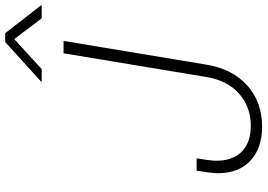

<svg xmlns="http://www.w3.org/2000/svg" viewBox="-160 -824 994 713"><g transform="rotate(-90 336.5 -467.0)"><path d="M223.6 9.8Q143.6 9.8 96.9 -33.4Q50.3 -76.7 50.3 -153.8Q50.3 -161.1 51 -169.7Q51.8 -178.2 53.7 -193.4Q55.7 -208.5 59.6 -233.4H105.5Q101.6 -209 99.6 -194.8Q97.7 -180.7 97.2 -173.1Q96.7 -165.5 96.7 -159.2Q96.7 -99.1 130.4 -65.7Q164.1 -32.2 226.1 -32.2Q296.9 -32.2 345.9 -75.9Q395 -119.6 407.7 -198.2L495.6 -727.5H541.5L453.6 -198.2Q438 -101.1 376.5 -45.7Q314.9 9.8 223.6 9.8ZM437 -808.6H390.6L391.1 -811.5L537.6 -944.3H570.3L673.3 -811.5L672.9 -808.6H625.5L548.3 -910.6Z"/></g></svg>

Font: Inter 16pt ExtraLight
Style: Italic
Weight: 250
Italic angle: -9.3988°
Version: Version 4.001;git-66647c0bb